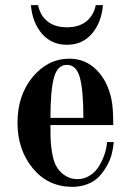

<svg xmlns="http://www.w3.org/2000/svg" viewBox="-20 -714 512 746"><path d="M48 -237C48 -167 67.8 -108 107.5 -60C147.2 -12 198.3 12 261 12C283 12 303 8.3 321 1C339 -6.3 353.7 -16 365 -28C376.3 -40 386.3 -53.7 395 -69C403.7 -84.3 410 -99.7 414 -115C418 -130.3 420.7 -146 422 -162H396C394.7 -144.7 391 -127.7 385 -111C379 -94.3 371.5 -79 362.5 -65C353.5 -51 341.8 -39.7 327.5 -31C313.2 -22.3 297.7 -18 281 -18C259 -18 239.3 -25.3 222 -40C204.7 -54.7 193 -74.3 187 -99C183.7 -111.7 181.2 -125.3 179.5 -140C177.8 -154.7 176.8 -167.7 176.5 -179C176.2 -190.3 176 -206.7 176 -228H420C420 -273.3 417.7 -306.7 413 -328C403 -376 383.5 -414.3 354.5 -443C325.5 -471.7 290.7 -486 250 -486C194 -486 146.3 -462.3 107 -415C67.7 -367.7 48 -308.3 48 -237ZM176 -256C176 -326.7 180.5 -378.7 189.5 -412C198.5 -445.3 215.3 -462 240 -462C264.7 -462 281.5 -445.3 290.5 -412C299.5 -378.7 304 -326.7 304 -256ZM100 -694C104 -648.7 118.3 -611.7 143 -583C167.7 -554.3 200 -540 240 -540C280 -540 312.3 -554.3 337 -583C361.7 -611.7 376 -648.7 380 -694H352C346.7 -667.3 334.5 -646.3 315.5 -631C296.5 -615.7 271.3 -608 240 -608C208.7 -608 183.5 -615.7 164.5 -631C145.5 -646.3 133.3 -667.3 128 -694Z"/></svg>

Font: Km Standard TT
Style: Bold
Weight: 700
Designer: Alexey Kryukov <alexios@thessalonica.org.ru>
Version: Version 2.0.2